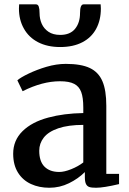

<svg xmlns="http://www.w3.org/2000/svg" viewBox="-20 -865 601 896"><path d="M368.7 -362.8Q368.7 -409.7 358.9 -435.8Q349.1 -461.9 326.2 -473.6Q303.2 -485.8 259.8 -485.8Q177.7 -485.8 85.9 -439.5H85.4L61 -490.2Q75.7 -503.4 114 -521.7Q152.3 -540 196.8 -553.2Q243.7 -566.9 287.1 -566.9Q358.4 -566.9 399.2 -547.6Q439.9 -528.3 458 -485.8Q476.1 -443.8 476.1 -371.1V-53.7H535.6V-5.9Q463.4 11.2 428.2 11.2Q406.7 11.2 396.5 7.6Q386.2 3.9 381.3 -6.3Q376 -17.1 376 -38.6V-62Q345.2 -31.2 302 -10Q258.8 11.2 210.4 11.2Q162.6 11.2 124.5 -6.3Q86.4 -23.9 64.5 -58.6Q41.5 -94.7 41.5 -147.5Q41.5 -210 85.2 -252.9Q128.9 -295.9 205.6 -316.4Q277.8 -335.9 368.7 -337.4ZM368.7 -282.2Q299.3 -282.2 252.4 -266.4Q205.6 -250.5 184.1 -222.7Q163.1 -195.8 163.1 -161.6Q163.1 -111.8 187.7 -87.2Q212.4 -62.5 256.8 -62.5Q279.8 -62.5 312.3 -75.4Q344.7 -88.4 368.7 -106.9ZM69.3 -844.7H147.9Q157.2 -844.7 160.9 -834.2Q164.6 -823.7 164.6 -804.2Q164.6 -776.9 174.8 -753.9Q185.1 -731 206.1 -716.8Q227.5 -702.1 261.2 -702.1Q307.1 -702.1 330.3 -730.5Q353.5 -758.8 353.5 -804.2Q353.5 -844.7 370.1 -844.7H449.7Q450.7 -830.1 450.7 -825.2Q450.7 -771 428.7 -730.5Q406.7 -689.9 364.7 -668Q321.8 -645.5 260.7 -645.5Q201.2 -645.5 157.7 -668Q114.3 -690.4 91.3 -731.9Q68.4 -772.5 68.4 -825.2Q68.4 -830.1 69.3 -844.7Z"/></svg>

Font: Merriweather
Style: Regular
Weight: 400
Designer: Eben Sorkin
Foundry: Eben Sorkin
Version: Version 1.584; ttfautohint (v1.8.1)